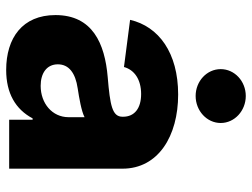

<svg xmlns="http://www.w3.org/2000/svg" viewBox="-118 -696 824 628"><g transform="rotate(90 294.0 -382.0)"><path d="M209 9.8C284.7 9.8 337.4 -20.5 367.2 -76.7H371.6V0H531.7V-370.6C531.7 -487.8 424.8 -552.7 289.1 -552.7C152.3 -552.7 66.4 -488.8 44.9 -395.5L199.2 -375.5C208.5 -409.7 240.2 -431.6 287.6 -431.6C334 -431.6 361.8 -410.2 361.8 -372.6V-370.6C361.8 -336.9 324.7 -330.1 232.4 -322.3C122.1 -313 29.3 -272.5 29.3 -151.4C29.3 -43.5 104 9.8 209 9.8ZM293.9 -609.9C342.3 -609.9 382.3 -646.5 382.3 -691.9C382.3 -737.3 342.3 -773.9 293.9 -773.9C245.6 -773.9 206.1 -737.3 206.1 -691.9C206.1 -646.5 245.6 -609.9 293.9 -609.9ZM260.7 -103C219.7 -103 190.4 -122.6 190.4 -159.2C190.4 -195.3 218.8 -216.8 269 -224.1C300.8 -229 343.8 -236.3 363.3 -246.6V-194.3C363.3 -140.6 317.9 -103 260.7 -103Z"/></g></svg>

Font: Inter ExtraBold
Style: Regular
Weight: 800
Designer: Rasmus Andersson
Foundry: rsms
Version: Version 4.001;git-9221beed3